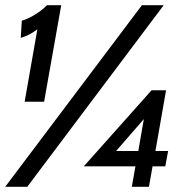

<svg xmlns="http://www.w3.org/2000/svg" viewBox="-50 -720 681 740"><path d="M45 -328 94 -607Q77 -594 60.5 -586Q44 -578 30 -574L34 -640Q60 -648 87 -665Q114 -682 131 -700H186L120 -328ZM-30 0 497 -700H581L55 0ZM273 -79 534 -372H590L549 -138H598L587 -79H538L524 0H458L472 -79ZM381 -119 360 -138H483L514 -316L534 -295Z"/></svg>

Font: Cabin VF Beta
Style: Italic
Weight: 400
Italic angle: -7°
Designer: Pablo Impallari
Foundry: Pablo Impallari. http://www.impallari.com Igino Marini. http://www.ikern.com
Version: Version 2.300